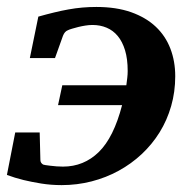

<svg xmlns="http://www.w3.org/2000/svg" viewBox="-37 -520 554 552"><path d="M466.8 -300.8Q466.8 -255.9 455.1 -215.1Q443.4 -174.3 421.9 -139.6Q400.4 -105 370.4 -76.9Q340.3 -48.8 304.2 -29.1Q268.1 -9.3 226.3 1.5Q184.6 12.2 140.1 12.2Q109.4 12.2 81.1 7.6Q52.7 2.9 30.8 -2.4Q4.9 -8.8 -17.1 -17.1L6.8 -139.2H77.1L79.1 -60.1Q79.1 -51.8 86.9 -46.9Q87.4 -46.4 93.3 -45.4Q99.1 -44.4 107.7 -43.5Q116.2 -42.5 125.7 -41.7Q135.3 -41 144 -41Q204.1 -41 247.1 -83Q290 -125 314 -217.8H129.9L142.1 -274.9H326.2Q327.6 -286.1 328.9 -296.1Q330.1 -306.2 330.1 -315.9Q330.1 -350.6 322.5 -375.5Q314.9 -400.4 301.5 -416.5Q288.1 -432.6 269.5 -440.4Q251 -448.2 229 -448.2Q219.2 -448.2 208.5 -446.5Q197.8 -444.8 188 -442.4Q178.2 -439.9 170.2 -437.5Q162.1 -435.1 158.2 -433.1Q148.9 -429.7 144 -417L121.1 -353H48.8L73.2 -472.2Q97.2 -479 118.4 -484.1Q139.6 -489.3 159.9 -492.9Q180.2 -496.6 200 -498.3Q219.7 -500 240.2 -500Q297.4 -500 340.1 -484.9Q382.8 -469.7 410.9 -443.1Q439 -416.5 452.9 -380.1Q466.8 -343.8 466.8 -300.8Z"/></svg>

Font: Charis SIL CyrE
Style: Bold Italic
Weight: 700
Italic angle: -11°
Foundry: SIL International
Version: Version 5.000